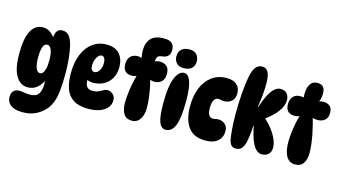

<svg xmlns="http://www.w3.org/2000/svg" viewBox="-104 -1194 3161 1779"><g transform="rotate(15 1477.0 -304.0)"><path d="M176 -39Q104 -39 62 -108.5Q20 -178 20 -320Q20 -472 59.5 -542.5Q99 -613 171 -613Q214 -613 246.5 -588Q279 -563 305 -517L291 -481Q288 -495 286 -511Q284 -527 284 -535Q284 -581 300.5 -606.5Q317 -632 353 -632Q395 -632 419.5 -600.5Q444 -569 457 -510Q468 -465 475 -395.5Q482 -326 482 -255Q482 -157 475 -91Q468 -25 452 18.5Q436 62 410 95Q372 141 317.5 168.5Q263 196 191 196Q134 196 100.5 181.5Q67 167 52 142.5Q37 118 37 87Q37 55 55 33Q73 11 110 11Q132 11 157.5 16Q183 21 214 21Q271 21 294.5 -12.5Q318 -46 318 -108Q318 -131 315 -162L329 -168Q308 -109 268.5 -74Q229 -39 176 -39ZM252 -195Q266 -195 278 -208Q290 -221 298 -251Q306 -281 306 -331Q306 -392 292.5 -430Q279 -468 250 -468Q225 -468 211.5 -434.5Q198 -401 198 -333Q198 -268 212 -231.5Q226 -195 252 -195Z M767 8Q680 8 627 -25Q574 -58 551.5 -120Q529 -182 529 -268Q529 -377 561.5 -453.5Q594 -530 651 -571Q708 -612 780 -612Q867 -612 908 -564Q949 -516 949 -438Q949 -377 923 -331.5Q897 -286 852 -261.5Q807 -237 748 -237Q728 -237 707.5 -243.5Q687 -250 672 -261L696 -302Q693 -278 693 -254Q693 -205 710.5 -184Q728 -163 761 -163Q798 -163 820.5 -173.5Q843 -184 860.5 -195Q878 -206 900 -206Q917 -206 934 -197.5Q951 -189 963 -171.5Q975 -154 975 -126Q975 -89 951 -58.5Q927 -28 881 -10Q835 8 767 8ZM736 -336Q763 -336 782 -366Q801 -396 801 -440Q801 -466 791.5 -483.5Q782 -501 765 -501Q747 -501 732 -485Q717 -469 708.5 -443.5Q700 -418 700 -388Q700 -363 709.5 -349.5Q719 -336 736 -336Z M1138 -570H1127Q1118 -609 1118 -643Q1118 -718 1155.5 -761Q1193 -804 1284 -804Q1335 -804 1358 -782.5Q1381 -761 1381 -719Q1381 -647 1307 -639Q1285 -637 1273 -630Q1261 -623 1256.5 -608Q1252 -593 1252 -566L1239 -568Q1251 -577 1267.5 -582Q1284 -587 1299 -587Q1339 -587 1365 -565Q1391 -543 1391 -492Q1391 -443 1364 -418Q1337 -393 1298 -393Q1285 -393 1271.5 -396Q1258 -399 1245 -405L1250 -417Q1263 -376 1272.5 -327.5Q1282 -279 1287.5 -230.5Q1293 -182 1293 -141Q1293 -100 1281.5 -65.5Q1270 -31 1246.5 -10.5Q1223 10 1189 10Q1133 10 1108.5 -30Q1084 -70 1084 -130Q1084 -169 1089 -218.5Q1094 -268 1104.5 -321Q1115 -374 1130 -424L1148 -418Q1121 -393 1078 -393Q1038 -393 1016 -415Q994 -437 994 -482Q994 -530 1019 -556Q1044 -582 1087 -582Q1102 -582 1115 -578.5Q1128 -575 1138 -570Z M1535 -767Q1584 -767 1606 -740Q1628 -713 1628 -677Q1628 -633 1601.5 -609Q1575 -585 1525 -585Q1478 -585 1455.5 -611.5Q1433 -638 1433 -673Q1433 -720 1461 -743.5Q1489 -767 1535 -767ZM1544 -544Q1584 -544 1606 -484Q1628 -424 1628 -293Q1628 -132 1599 -61Q1570 10 1512 10Q1469 10 1448.5 -42.5Q1428 -95 1428 -226Q1428 -387 1460.5 -465.5Q1493 -544 1544 -544Z M1891 11Q1780 11 1727.5 -61Q1675 -133 1675 -261Q1675 -360 1706 -436.5Q1737 -513 1796.5 -556.5Q1856 -600 1938 -600Q2002 -600 2035 -569.5Q2068 -539 2068 -486Q2068 -440 2040 -413Q2012 -386 1961 -386Q1952 -386 1944 -388Q1936 -390 1928.5 -391.5Q1921 -393 1913 -393Q1885 -393 1870.5 -367Q1856 -341 1856 -292Q1856 -245 1870 -224Q1884 -203 1907 -203Q1916 -203 1924.5 -204.5Q1933 -206 1941.5 -208Q1950 -210 1959 -210Q1999 -210 2025.5 -186.5Q2052 -163 2052 -119Q2052 -81 2034 -51.5Q2016 -22 1981 -5.5Q1946 11 1891 11Z M2186 10Q2159 10 2144 -4Q2129 -18 2121 -46Q2113 -78 2107 -147Q2101 -216 2101 -297Q2101 -402 2108.5 -499Q2116 -596 2128 -658Q2141 -726 2165 -757Q2189 -788 2228 -788Q2265 -788 2284.5 -755Q2304 -722 2304 -641Q2304 -592 2299 -536.5Q2294 -481 2283 -417H2287Q2316 -502 2342.5 -548.5Q2369 -595 2395 -613.5Q2421 -632 2446 -632Q2486 -632 2507 -607.5Q2528 -583 2528 -546Q2528 -491 2488 -436.5Q2448 -382 2365 -321L2371 -337Q2420 -291 2452.5 -247Q2485 -203 2501.5 -162.5Q2518 -122 2518 -85Q2518 -47 2495 -24Q2472 -1 2429 -1Q2403 -1 2378 -23Q2353 -45 2331.5 -96.5Q2310 -148 2292 -236H2288Q2286 -184 2280.5 -141Q2275 -98 2268 -70Q2258 -33 2239 -11.5Q2220 10 2186 10Z M2692 -602H2672Q2667 -646 2673.5 -685.5Q2680 -725 2701 -749.5Q2722 -774 2761 -774Q2800 -774 2817.5 -752.5Q2835 -731 2835 -692Q2835 -637 2811 -598L2793 -600Q2823 -619 2861 -619Q2899 -619 2922 -599Q2945 -579 2945 -532Q2945 -488 2917.5 -465Q2890 -442 2850 -442Q2835 -442 2818.5 -444.5Q2802 -447 2787 -453L2795 -466Q2807 -432 2818 -388Q2829 -344 2838 -298Q2847 -252 2852 -207.5Q2857 -163 2857 -128Q2857 -64 2831.5 -27Q2806 10 2754 10Q2720 10 2698 -6Q2676 -22 2663 -49.5Q2650 -77 2645 -110Q2640 -143 2640 -177Q2640 -214 2645 -259.5Q2650 -305 2659.5 -354.5Q2669 -404 2684 -449L2704 -450Q2676 -424 2632 -424Q2591 -424 2568.5 -446Q2546 -468 2546 -514Q2546 -562 2571 -588Q2596 -614 2639 -614Q2655 -614 2668.5 -610.5Q2682 -607 2692 -602Z"/></g></svg>

Font: DynaPuff Condensed SemiBold
Style: Regular
Weight: 600
Width: 3
Designer: Toshi Omagari, Jennifer Daniel
Foundry: Google Fonts
Version: Version 2.000